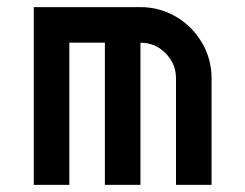

<svg xmlns="http://www.w3.org/2000/svg" viewBox="-20 -520 690 540"><path d="M375 -400V0H275V-400H175V0H75V-500H375Q429 -500 475 -473Q521 -446 548 -400Q575 -354 575 -300V0H475V-300Q475 -341 445.5 -370.5Q416 -400 375 -400Z"/></svg>

Font: Monoikos Medium
Style: Regular
Weight: 500
Designer: Brian Krent
Version: Version 0.088